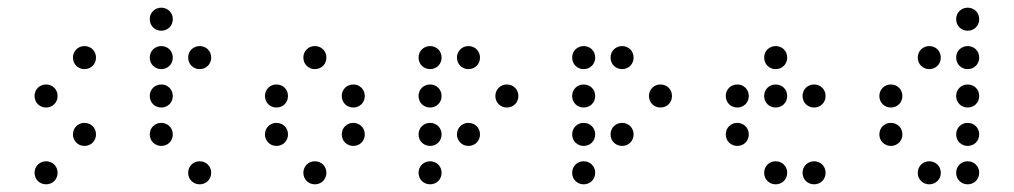

<svg xmlns="http://www.w3.org/2000/svg" viewBox="-20 -500 2640 500"><path d="M200 -320C217 -320 230 -333 230 -350C230 -367 217 -380 200 -380C183 -380 170 -367 170 -350C170 -333 183 -320 200 -320ZM100 -220C117 -220 130 -233 130 -250C130 -267 117 -280 100 -280C83 -280 70 -267 70 -250C70 -233 83 -220 100 -220ZM200 -120C217 -120 230 -133 230 -150C230 -167 217 -180 200 -180C183 -180 170 -167 170 -150C170 -133 183 -120 200 -120ZM100 -20C117 -20 130 -33 130 -50C130 -67 117 -80 100 -80C83 -80 70 -67 70 -50C70 -33 83 -20 100 -20Z M400 -420C417 -420 430 -433 430 -450C430 -467 417 -480 400 -480C383 -480 370 -467 370 -450C370 -433 383 -420 400 -420ZM400 -320C417 -320 430 -333 430 -350C430 -367 417 -380 400 -380C383 -380 370 -367 370 -350C370 -333 383 -320 400 -320ZM500 -320C517 -320 530 -333 530 -350C530 -367 517 -380 500 -380C483 -380 470 -367 470 -350C470 -333 483 -320 500 -320ZM400 -220C417 -220 430 -233 430 -250C430 -267 417 -280 400 -280C383 -280 370 -267 370 -250C370 -233 383 -220 400 -220ZM400 -120C417 -120 430 -133 430 -150C430 -167 417 -180 400 -180C383 -180 370 -167 370 -150C370 -133 383 -120 400 -120ZM500 -20C517 -20 530 -33 530 -50C530 -67 517 -80 500 -80C483 -80 470 -67 470 -50C470 -33 483 -20 500 -20Z M800 -320C817 -320 830 -333 830 -350C830 -367 817 -380 800 -380C783 -380 770 -367 770 -350C770 -333 783 -320 800 -320ZM700 -220C717 -220 730 -233 730 -250C730 -267 717 -280 700 -280C683 -280 670 -267 670 -250C670 -233 683 -220 700 -220ZM900 -220C917 -220 930 -233 930 -250C930 -267 917 -280 900 -280C883 -280 870 -267 870 -250C870 -233 883 -220 900 -220ZM700 -120C717 -120 730 -133 730 -150C730 -167 717 -180 700 -180C683 -180 670 -167 670 -150C670 -133 683 -120 700 -120ZM900 -120C917 -120 930 -133 930 -150C930 -167 917 -180 900 -180C883 -180 870 -167 870 -150C870 -133 883 -120 900 -120ZM800 -20C817 -20 830 -33 830 -50C830 -67 817 -80 800 -80C783 -80 770 -67 770 -50C770 -33 783 -20 800 -20Z M1100 -320C1117 -320 1130 -333 1130 -350C1130 -367 1117 -380 1100 -380C1083 -380 1070 -367 1070 -350C1070 -333 1083 -320 1100 -320ZM1200 -320C1217 -320 1230 -333 1230 -350C1230 -367 1217 -380 1200 -380C1183 -380 1170 -367 1170 -350C1170 -333 1183 -320 1200 -320ZM1100 -220C1117 -220 1130 -233 1130 -250C1130 -267 1117 -280 1100 -280C1083 -280 1070 -267 1070 -250C1070 -233 1083 -220 1100 -220ZM1300 -220C1317 -220 1330 -233 1330 -250C1330 -267 1317 -280 1300 -280C1283 -280 1270 -267 1270 -250C1270 -233 1283 -220 1300 -220ZM1100 -120C1117 -120 1130 -133 1130 -150C1130 -167 1117 -180 1100 -180C1083 -180 1070 -167 1070 -150C1070 -133 1083 -120 1100 -120ZM1200 -120C1217 -120 1230 -133 1230 -150C1230 -167 1217 -180 1200 -180C1183 -180 1170 -167 1170 -150C1170 -133 1183 -120 1200 -120ZM1100 -20C1117 -20 1130 -33 1130 -50C1130 -67 1117 -80 1100 -80C1083 -80 1070 -67 1070 -50C1070 -33 1083 -20 1100 -20Z M1500 -320C1517 -320 1530 -333 1530 -350C1530 -367 1517 -380 1500 -380C1483 -380 1470 -367 1470 -350C1470 -333 1483 -320 1500 -320ZM1600 -320C1617 -320 1630 -333 1630 -350C1630 -367 1617 -380 1600 -380C1583 -380 1570 -367 1570 -350C1570 -333 1583 -320 1600 -320ZM1500 -220C1517 -220 1530 -233 1530 -250C1530 -267 1517 -280 1500 -280C1483 -280 1470 -267 1470 -250C1470 -233 1483 -220 1500 -220ZM1700 -220C1717 -220 1730 -233 1730 -250C1730 -267 1717 -280 1700 -280C1683 -280 1670 -267 1670 -250C1670 -233 1683 -220 1700 -220ZM1500 -120C1517 -120 1530 -133 1530 -150C1530 -167 1517 -180 1500 -180C1483 -180 1470 -167 1470 -150C1470 -133 1483 -120 1500 -120ZM1600 -120C1617 -120 1630 -133 1630 -150C1630 -167 1617 -180 1600 -180C1583 -180 1570 -167 1570 -150C1570 -133 1583 -120 1600 -120ZM1500 -20C1517 -20 1530 -33 1530 -50C1530 -67 1517 -80 1500 -80C1483 -80 1470 -67 1470 -50C1470 -33 1483 -20 1500 -20Z M2000 -320C2017 -320 2030 -333 2030 -350C2030 -367 2017 -380 2000 -380C1983 -380 1970 -367 1970 -350C1970 -333 1983 -320 2000 -320ZM1900 -220C1917 -220 1930 -233 1930 -250C1930 -267 1917 -280 1900 -280C1883 -280 1870 -267 1870 -250C1870 -233 1883 -220 1900 -220ZM2000 -220C2017 -220 2030 -233 2030 -250C2030 -267 2017 -280 2000 -280C1983 -280 1970 -267 1970 -250C1970 -233 1983 -220 2000 -220ZM2100 -220C2117 -220 2130 -233 2130 -250C2130 -267 2117 -280 2100 -280C2083 -280 2070 -267 2070 -250C2070 -233 2083 -220 2100 -220ZM1900 -120C1917 -120 1930 -133 1930 -150C1930 -167 1917 -180 1900 -180C1883 -180 1870 -167 1870 -150C1870 -133 1883 -120 1900 -120ZM2000 -20C2017 -20 2030 -33 2030 -50C2030 -67 2017 -80 2000 -80C1983 -80 1970 -67 1970 -50C1970 -33 1983 -20 2000 -20ZM2100 -20C2117 -20 2130 -33 2130 -50C2130 -67 2117 -80 2100 -80C2083 -80 2070 -67 2070 -50C2070 -33 2083 -20 2100 -20Z M2500 -420C2517 -420 2530 -433 2530 -450C2530 -467 2517 -480 2500 -480C2483 -480 2470 -467 2470 -450C2470 -433 2483 -420 2500 -420ZM2400 -320C2417 -320 2430 -333 2430 -350C2430 -367 2417 -380 2400 -380C2383 -380 2370 -367 2370 -350C2370 -333 2383 -320 2400 -320ZM2500 -320C2517 -320 2530 -333 2530 -350C2530 -367 2517 -380 2500 -380C2483 -380 2470 -367 2470 -350C2470 -333 2483 -320 2500 -320ZM2300 -220C2317 -220 2330 -233 2330 -250C2330 -267 2317 -280 2300 -280C2283 -280 2270 -267 2270 -250C2270 -233 2283 -220 2300 -220ZM2500 -220C2517 -220 2530 -233 2530 -250C2530 -267 2517 -280 2500 -280C2483 -280 2470 -267 2470 -250C2470 -233 2483 -220 2500 -220ZM2300 -120C2317 -120 2330 -133 2330 -150C2330 -167 2317 -180 2300 -180C2283 -180 2270 -167 2270 -150C2270 -133 2283 -120 2300 -120ZM2500 -120C2517 -120 2530 -133 2530 -150C2530 -167 2517 -180 2500 -180C2483 -180 2470 -167 2470 -150C2470 -133 2483 -120 2500 -120ZM2400 -20C2417 -20 2430 -33 2430 -50C2430 -67 2417 -80 2400 -80C2383 -80 2370 -67 2370 -50C2370 -33 2383 -20 2400 -20ZM2500 -20C2517 -20 2530 -33 2530 -50C2530 -67 2517 -80 2500 -80C2483 -80 2470 -67 2470 -50C2470 -33 2483 -20 2500 -20Z"/></svg>

Font: TINY 5x3 60
Style: Regular
Weight: 150
Designer: Jack Halten Fahnestock
Foundry: Velvetyne Type Foundry
Version: Version 1.002;hotconv 1.0.109;makeotfexe 2.5.65596